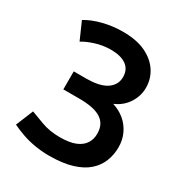

<svg xmlns="http://www.w3.org/2000/svg" viewBox="-170 -827 901 960"><g transform="rotate(30 280.0 -347.0)"><path d="M251 14Q211 14 171 7.5Q131 1 95.5 -11.5Q60 -24 31 -38L72 -138Q98 -128 145.5 -110.5Q193 -93 251 -93Q308 -93 341.5 -107Q375 -121 390.5 -145.5Q406 -170 406 -201Q406 -230 395.5 -250.5Q385 -271 364 -284Q343 -297 312 -303Q281 -309 239 -309H148V-413H221Q254 -413 282.5 -418.5Q311 -424 331.5 -436Q352 -448 364 -467Q376 -486 376 -511Q376 -555 344.5 -577.5Q313 -600 256 -600Q210 -600 166.5 -586Q123 -572 99 -556L55 -656Q94 -680 149.5 -694Q205 -708 263 -708Q343 -708 395.5 -682.5Q448 -657 475 -615Q502 -573 502 -522Q502 -475 475.5 -433.5Q449 -392 400 -371Q439 -359 468.5 -334.5Q498 -310 515 -274.5Q532 -239 532 -196Q532 -153 517 -115Q502 -77 469.5 -48Q437 -19 383 -2.5Q329 14 251 14Z"/></g></svg>

Font: Ubuntu Sans Mono SemiBold
Style: Regular
Weight: 600
Monospace: yes
Designer: Dalton Maag Ltd
Foundry: Dalton Maag Ltd
Version: Version 1.006